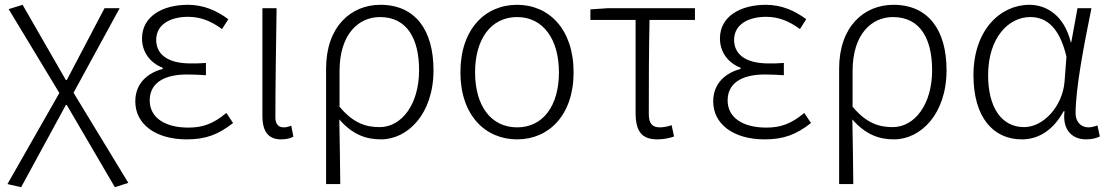

<svg xmlns="http://www.w3.org/2000/svg" viewBox="-20 -567 4617 799"><path d="M68 212 254 -130H258L458 212L514 194L286 -181L478 -533H415L258 -234H254L74 -547L16 -529L227 -180L11 199Z M757 13C835 13 887 -6 950 -55L922 -97C868 -52 824 -36 764 -36C664 -36 603 -79 603 -149C603 -217 656 -257 758 -257C783 -257 806 -256 837 -254V-305C810 -303 794 -303 774 -303C672 -303 630 -345 630 -401C630 -466 690 -497 763 -497C815 -497 859 -479 904 -446L930 -487C882 -523 827 -547 762 -547C658 -547 571 -500 571 -407C571 -354 601 -307 657 -285V-280C598 -265 543 -223 543 -145C543 -50 628 13 757 13Z M1150 13C1173 13 1189 8 1201 2L1192 -44C1179 -39 1170 -37 1160 -37C1140 -37 1126 -50 1126 -78C1126 -225 1129 -379 1131 -533H1072V-85C1072 -19 1097 13 1150 13Z M1337 199H1396C1395 97 1394 32 1392 -70C1446 -8 1502 13 1565 13C1677 13 1784 -93 1784 -275C1784 -441 1709 -547 1563 -547C1441 -547 1337 -457 1337 -281ZM1560 -38C1506 -38 1452 -52 1393 -123V-271C1393 -426 1473 -496 1561 -496C1676 -496 1724 -403 1724 -275C1724 -132 1651 -38 1560 -38Z M2132 13C2264 13 2367 -88 2367 -266C2367 -446 2264 -547 2132 -547C1999 -547 1896 -446 1896 -266C1896 -88 1999 13 2132 13ZM2132 -37C2023 -37 1957 -127 1957 -266C1957 -404 2023 -496 2132 -496C2240 -496 2306 -404 2306 -266C2306 -127 2240 -37 2132 -37Z M2716 13C2743 13 2769 7 2785 1L2775 -46C2760 -41 2742 -37 2726 -37C2694 -37 2680 -54 2680 -92C2680 -220 2680 -350 2683 -484H2872V-533H2511L2437 -528V-484H2625V-98C2625 -22 2649 13 2716 13Z M3162 13C3240 13 3292 -6 3355 -55L3327 -97C3273 -52 3229 -36 3169 -36C3069 -36 3008 -79 3008 -149C3008 -217 3061 -257 3163 -257C3188 -257 3211 -256 3242 -254V-305C3215 -303 3199 -303 3179 -303C3077 -303 3035 -345 3035 -401C3035 -466 3095 -497 3168 -497C3220 -497 3264 -479 3309 -446L3335 -487C3287 -523 3232 -547 3167 -547C3063 -547 2976 -500 2976 -407C2976 -354 3006 -307 3062 -285V-280C3003 -265 2948 -223 2948 -145C2948 -50 3033 13 3162 13Z M3472 199H3531C3530 97 3529 32 3527 -70C3581 -8 3637 13 3700 13C3812 13 3919 -93 3919 -275C3919 -441 3844 -547 3698 -547C3576 -547 3472 -457 3472 -281ZM3695 -38C3641 -38 3587 -52 3528 -123V-271C3528 -426 3608 -496 3696 -496C3811 -496 3859 -403 3859 -275C3859 -132 3786 -38 3695 -38Z M4232 13C4304 13 4364 -27 4406 -104H4410C4400 -26 4442 13 4500 13C4526 13 4544 7 4557 1L4547 -45C4536 -41 4522 -37 4509 -37C4480 -37 4456 -59 4456 -95C4456 -201 4492 -385 4522 -533H4464L4438 -391H4436C4408 -505 4333 -547 4264 -547C4141 -547 4031 -440 4031 -254C4031 -78 4114 13 4232 13ZM4242 -38C4147 -38 4092 -121 4092 -254C4092 -410 4177 -496 4267 -496C4319 -496 4385 -472 4418 -331L4410 -226C4401 -124 4322 -38 4242 -38Z"/></svg>

Font: Noto Sans JP Light
Style: Regular
Weight: 300
Designer: Ryoko NISHIZUKA (kana & ideographs); Paul D. Hunt (Latin, Greek & Cyrillic); Wenlong ZHANG (bopomofo); Sandoll Communica
Foundry: Adobe Systems Incorporated
Version: Version 1.004;PS 1.004;hotconv 1.0.82;makeotf.lib2.5.63406